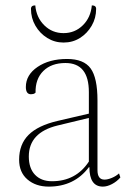

<svg xmlns="http://www.w3.org/2000/svg" viewBox="-20 -681 487 713"><path d="M161 12Q113 12 82 -14.5Q51 -41 51 -88Q51 -145 86 -180Q121 -215 194 -232L310 -259V-339Q310 -447 223 -447Q171 -447 141 -417.5Q111 -388 112 -337Q108 -333 103.5 -332Q99 -331 95 -331Q76 -331 76 -358Q76 -403 119.5 -432.5Q163 -462 229 -462Q291 -462 316.5 -427Q342 -392 342 -308V-49Q342 -14 368 -14Q380 -14 395.5 -20.5Q411 -27 422 -37L427 -22Q414 -7 396 2.5Q378 12 362 12Q312 12 312 -60H310Q256 12 161 12ZM173 -8Q262 -8 310 -81V-243L194 -215Q87 -189 87 -100Q87 -56 110 -32Q133 -8 173 -8ZM216 -523Q183 -523 155.5 -540Q128 -557 111.5 -585.5Q95 -614 95 -648Q95 -661 111 -661Q115 -616 144.5 -587Q174 -558 216 -558Q258 -558 287.5 -587Q317 -616 321 -661Q337 -661 337 -648Q337 -614 320.5 -585.5Q304 -557 277 -540Q250 -523 216 -523Z"/></svg>

Font: Petrona Thin
Style: Regular
Weight: 100
Designer: Ringo R. Seeber
Foundry: Ringo R. Seeber
Version: Version 2.001; ttfautohint (v1.8.3)